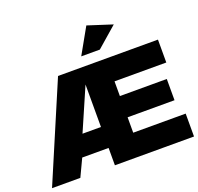

<svg xmlns="http://www.w3.org/2000/svg" viewBox="-166 -1128 1340 1300"><g transform="rotate(-20 503.5 -478.0)"><path d="M-8 0H196L255 -125H445V0H1015V-165H637V-276H975V-429H637V-535H1010V-700H290ZM312 -276 445 -582V-276ZM483 -771H617L764 -899L587 -956Z"/></g></svg>

Font: Geom Black
Style: Bold
Weight: 900
Version: Version 1.102